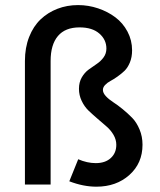

<svg xmlns="http://www.w3.org/2000/svg" viewBox="-20 -719 622 748"><path d="M355.5 8.3Q304.7 8.3 250 -12.7L284.7 -98.6Q319.8 -83.5 353 -83.5Q390.1 -83.5 411.6 -103.3Q433.1 -123 433.1 -154.8Q433.1 -174.8 422.4 -193.4Q411.6 -211.9 395.5 -225.8Q379.4 -239.7 360.4 -256.1Q341.3 -272.5 325.2 -287.8Q309.1 -303.2 298.3 -325.7Q287.6 -348.1 287.6 -373Q287.6 -398.4 298.6 -417.5Q309.6 -436.5 325.4 -448Q341.3 -459.5 356.9 -470Q372.6 -480.5 383.5 -495.4Q394.5 -510.3 394.5 -529.8Q394.5 -564.5 366.9 -588.4Q339.4 -612.3 290 -612.3Q233.9 -612.3 205.6 -578.6Q177.2 -544.9 177.2 -481.4V0H77.1V-481.4Q77.1 -533.2 93.5 -575Q109.9 -616.7 138.2 -643.6Q166.5 -670.4 203.9 -684.8Q241.2 -699.2 284.2 -699.2Q324.2 -699.2 362.1 -686.5Q399.9 -673.8 429.4 -651.6Q459 -629.4 476.8 -595.7Q494.6 -562 494.6 -522.9Q494.6 -496.6 486.1 -475.8Q477.5 -455.1 465.1 -443.1Q452.6 -431.2 437.7 -420.7Q422.9 -410.2 410.4 -403.6Q397.9 -397 389.4 -387.9Q380.9 -378.9 380.9 -368.7Q380.9 -356.9 392.3 -344.5Q403.8 -332 420.9 -321Q438 -310.1 458 -293.7Q478 -277.3 495.1 -259.8Q512.2 -242.2 523.7 -214.6Q535.2 -187 535.2 -155.3Q535.2 -83 484.1 -37.4Q433.1 8.3 355.5 8.3Z"/></svg>

Font: HK Grotesk SemiBold Legacy
Style: Regular
Weight: 600
Designer: Alfredo Marco Pradil
Foundry: Hanken Design Co.
Version: Version 2.022;PS 002.022;hotconv 1.0.88;makeotf.lib2.5.64775